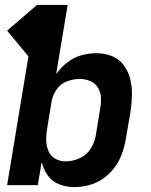

<svg xmlns="http://www.w3.org/2000/svg" viewBox="-20 -755 616 783"><path d="M282 8Q312 8 343 0Q374 -8 401 -27Q428 -46 447.5 -72.5Q467 -99 477.5 -128.5Q488 -158 493 -188L512 -298Q517 -332 518 -365.5Q519 -399 511.5 -430.5Q504 -462 485.5 -488Q467 -514 437 -526Q407 -538 373 -538Q342 -538 311.5 -529.5Q281 -521 254.5 -500.5Q228 -480 209 -453L256 -735H131L9 -630L96 -525L9 0H134L150 -94Q157 -65 174.5 -40Q192 -15 221 -3.5Q250 8 282 8ZM248 -97Q224 -97 205 -108Q186 -119 177.5 -139.5Q169 -160 168.5 -183Q168 -206 172 -229L190 -339Q194 -365 210 -389Q226 -413 252.5 -423Q279 -433 305 -433Q327 -433 347 -425Q367 -417 378.5 -399Q390 -381 391.5 -359.5Q393 -338 389 -315L371 -205Q367 -177 350.5 -150Q334 -123 305.5 -110Q277 -97 248 -97Z"/></svg>

Font: Iosevka Sparkle Oblique
Style: Bold
Weight: 700
Italic angle: -9°
Designer: Belleve Invis
Foundry: Belleve Invis
Version: Version 4.5.0; ttfautohint (v1.8.3)